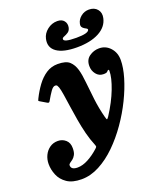

<svg xmlns="http://www.w3.org/2000/svg" viewBox="-294 -938 1121 1323"><g transform="rotate(-20 266.5 -277.0)"><path d="M518 -818.5Q558 -818.5 579.2 -792.8Q600.5 -767 592 -729Q579 -668.5 516 -635Q453 -601.5 354 -601.5Q254.5 -601.5 206.5 -635.2Q158.5 -669 172 -730Q180 -767 212.8 -792.8Q245.5 -818.5 286 -818.5Q319.5 -818.5 335.5 -798Q351.5 -777.5 345.5 -749Q340.5 -727.5 325.5 -717.8Q310.5 -708 296.5 -703Q282.5 -698 281 -690Q275.5 -665 372 -665Q460.5 -665 466.5 -690Q467.5 -696 460.5 -700Q453.5 -704 444.5 -709.2Q435.5 -714.5 429.5 -723.5Q423.5 -732.5 427.5 -749Q433.5 -777.5 459 -798Q484.5 -818.5 518 -818.5ZM462.5 -365.5Q429 -365.5 408.5 -391.8Q388 -418 388.5 -452Q388.5 -497.5 420.8 -520.5Q453 -543.5 492.5 -543.5Q541 -543.5 573.8 -507.2Q606.5 -471 606.5 -417.5Q606.5 -362 585.5 -290.8Q564.5 -219.5 527 -142.8Q489.5 -66 439 6.2Q388.5 78.5 329 136.8Q269.5 195 204.5 229.2Q139.5 263.5 73.5 263.5Q6 263.5 -33.2 236.5Q-72.5 209.5 -89.2 169Q-106 128.5 -106 87.5Q-106 53.5 -92 24.2Q-78 -5 -52.5 -23Q-27 -41 7 -41Q40 -41 64.2 -19.8Q88.5 1.5 88 41Q88 71.5 78.8 88.5Q69.5 105.5 57.5 114.8Q45.5 124 36.5 130Q27.5 136 27 144.5Q26.5 178 74.5 178Q111.5 178 152.8 156Q194 134 232 99.5Q242 90.5 243 86.5Q244 82.5 238.5 68.5Q220.5 26 207.2 -26.2Q194 -78.5 184.8 -132.8Q175.5 -187 168.5 -236.5Q161.5 -286 155.5 -324.5Q149.5 -363 143 -383Q140 -390.5 136 -398Q132 -405.5 120.5 -405.5Q105 -405.5 87.8 -381Q70.5 -356.5 50 -320.5Q46 -313 42.2 -311Q38.5 -309 30.5 -313L-15 -340Q-24.5 -345 -23.5 -348.8Q-22.5 -352.5 -18 -361.5Q5.5 -409 35.2 -449.5Q65 -490 102.8 -514.8Q140.5 -539.5 187.5 -539.5Q248 -539.5 274 -515.5Q300 -491.5 312 -450Q322.5 -414 328.2 -354.8Q334 -295.5 342.5 -225.2Q351 -155 369 -86.5Q374.5 -65 378 -65.2Q381.5 -65.5 392 -81Q446.5 -165 477 -244.2Q507.5 -323.5 507.5 -373.5Q507.5 -382 504 -382Q497.5 -382 491.8 -373.8Q486 -365.5 462.5 -365.5Z"/></g></svg>

Font: Besley* Heavy
Style: Italic
Weight: 800
Italic angle: -13°
Designer: Owen Earl
Foundry: indestructible type*
Version: Version 3.000; ttfautohint (v1.8.3)